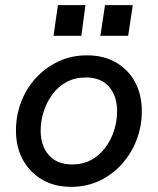

<svg xmlns="http://www.w3.org/2000/svg" viewBox="-20 -717 615 746"><path d="M256 9Q192 9 144 -19Q96 -47 69 -96Q42 -145 42 -210Q42 -268 62 -320.5Q82 -373 119 -413.5Q156 -454 206.5 -478Q257 -502 318 -502Q383 -502 430.5 -474.5Q478 -447 504.5 -398.5Q531 -350 531 -285Q531 -226 510.5 -173Q490 -120 453 -79Q416 -38 366 -14.5Q316 9 256 9ZM260 -78Q302 -78 334 -95.5Q366 -113 388.5 -142.5Q411 -172 423 -209Q435 -246 435 -285Q435 -344 403.5 -380Q372 -416 314 -416Q271 -416 238 -398Q205 -380 183 -349.5Q161 -319 149.5 -283Q138 -247 138 -209Q138 -150 170 -114Q202 -78 260 -78ZM370 -578 388 -697H496L478 -578ZM188 -578 205 -697H312L296 -578Z"/></svg>

Font: Hanken Grotesk Medium
Style: Italic
Weight: 500
Italic angle: -8°
Designer: Alfredo Marco Pradil
Foundry: Hanken Design Co.
Version: Version 3.013